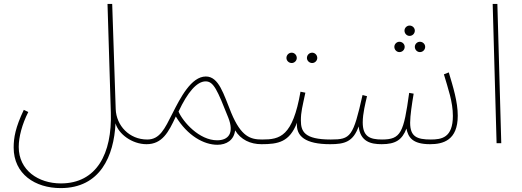

<svg xmlns="http://www.w3.org/2000/svg" viewBox="-20 -734 2674 984"><path d="M50 22C50 158 160 230 291 230C494 230 564 65 572 -102C587 -48 656 5 731 5C739 5 745 -2 745 -8C745 -14 742 -19 734 -19C643 -19 576 -90 573 -175L555 -714H531L548 -158C555 54 475 206 292 206C177 206 76 139 76 19C76 -32 93 -97 125 -160L102 -171C59 -81 50 -28 50 22Z M731 5C811 5 844 -56 881 -137C941 -38 1025 8 1094 8C1141 8 1179 -16 1185 -66C1214 -18 1263 5 1320 5C1333 5 1334 -2 1334 -8C1334 -18 1327 -19 1323 -19C1264 -19 1216 -33 1165 -156C1126 -251 1102 -342 1035 -342C960 -342 904 -232 864 -153C824 -74 799 -19 735 -19ZM895 -162C941 -261 989 -317 1034 -317C1075 -317 1094 -272 1150 -131C1182 -50 1149 -15 1093 -15C1001 -15 918 -109 895 -162Z M1580 -411C1594 -411 1606 -423 1606 -437C1606 -452 1594 -464 1580 -464C1565 -464 1553 -452 1553 -437C1553 -423 1565 -411 1580 -411ZM1475 -411C1489 -411 1501 -423 1501 -437C1501 -452 1489 -464 1475 -464C1460 -464 1448 -452 1448 -437C1448 -423 1460 -411 1475 -411ZM1320 5C1406 5 1464 -6 1502 -105C1496 -35 1546 5 1672 5C1680 5 1686 -2 1686 -8C1686 -14 1683 -19 1675 -19C1539 -19 1522 -61 1522 -117C1522 -161 1530 -187 1545 -259L1520 -264C1480 -34 1415 -19 1324 -19Z M2079 -550C2094 -550 2106 -562 2106 -577C2106 -591 2094 -603 2079 -603C2065 -603 2053 -591 2053 -577C2053 -562 2065 -550 2079 -550ZM2027 -467C2042 -467 2054 -479 2054 -494C2054 -508 2042 -520 2027 -520C2013 -520 2001 -508 2001 -494C2001 -479 2013 -467 2027 -467ZM2132 -467C2147 -467 2159 -479 2159 -494C2159 -508 2147 -520 2132 -520C2118 -520 2106 -508 2106 -494C2106 -479 2118 -467 2132 -467ZM1672 5C1746 5 1790 -7 1818 -86C1827 -8 1880 5 1936 5C2007 5 2041 -17 2063 -75C2072 -31 2093 5 2184 5C2251 5 2326 -15 2326 -141C2326 -213 2302 -289 2280 -363L2255 -353C2276 -281 2301 -213 2301 -140C2301 -28 2243 -19 2188 -19C2116 -19 2082 -34 2082 -105C2082 -142 2091 -200 2100 -254L2077 -258C2049 -55 2035 -19 1938 -19C1874 -19 1839 -35 1839 -107C1839 -152 1853 -207 1861 -241L1838 -247C1790 -33 1777 -19 1676 -19Z M2525 0H2549L2529 -714H2505Z"/></svg>

Font: Noto Sans Arabic UI Th
Style: Regular
Weight: 100
Designer: Monotype Design Team, Nadine Chahine and Nizar Qandah
Foundry: Monotype Imaging Inc.
Version: Version 2.010